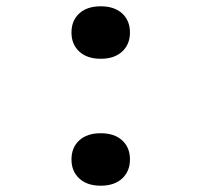

<svg xmlns="http://www.w3.org/2000/svg" viewBox="-20 -580 640 610"><path d="M300 -393.3Q256.7 -393.3 231.9 -416.2Q207.1 -439.1 207.1 -476.6Q207.1 -514.7 231.9 -537.4Q256.7 -560 300 -560Q343.3 -560 368.1 -537.4Q392.9 -514.7 392.9 -476.6Q392.9 -439.1 368.1 -416.2Q343.3 -393.3 300 -393.3ZM300 10Q256.7 10 231.9 -12.9Q207.1 -35.9 207.1 -73.4Q207.1 -111.5 231.9 -134.1Q256.7 -156.7 300 -156.7Q343.3 -156.7 368.1 -134.1Q392.9 -111.5 392.9 -73.4Q392.9 -35.9 368.1 -12.9Q343.3 10 300 10Z"/></svg>

Font: Atlassian Mono
Style: Regular
Weight: 400
Monospace: yes
Designer: Philipp Nurullin, Konstantin Bulenkov
Foundry: Modifications by Atlassian Pty Ltd, manufactured by JetBrains
Version: Version 2.304